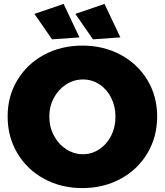

<svg xmlns="http://www.w3.org/2000/svg" viewBox="-20 -947 842 981"><path d="M783 -352Q783 -248 733.5 -164.5Q684 -81 596.5 -33.5Q509 14 401 14Q292 14 205 -33.5Q118 -81 68.5 -164.5Q19 -248 19 -352Q19 -455 68.5 -537.5Q118 -620 205 -667Q292 -714 401 -714Q509 -714 596.5 -667Q684 -620 733.5 -537.5Q783 -455 783 -352ZM232 -351Q232 -298 255.5 -254Q279 -210 318.5 -184.5Q358 -159 404 -159Q449 -159 487.5 -184.5Q526 -210 548 -253.5Q570 -297 570 -351Q570 -404 548 -447.5Q526 -491 488 -516Q450 -541 404 -541Q358 -541 318.5 -516Q279 -491 255.5 -447.5Q232 -404 232 -351ZM305 -927 386 -756 246 -746 156 -876ZM514 -927 595 -756 455 -746 365 -876Z"/></svg>

Font: Gontserrat ExtraBold
Style: Regular
Weight: 800
Designer: Julieta Ulanovsky
Foundry: Julieta Ulanovsky
Version: Version 6.001